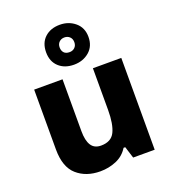

<svg xmlns="http://www.w3.org/2000/svg" viewBox="-152 -957 967 1081"><g transform="rotate(-20 332.0 -417.0)"><path d="M592 -550V0H463L441 -70H431Q405 -28 360 -9Q315 10 264 10Q179 10 124.5 -38Q70 -86 70 -192V-550H240V-239Q240 -183 258.5 -154Q277 -125 317 -125Q378 -125 400 -170Q422 -215 422 -300V-550ZM330 -605Q274 -605 239.5 -637Q205 -669 205 -724Q205 -780 239.5 -812Q274 -844 330 -844Q383 -844 421 -812Q459 -780 459 -725Q459 -669 421.5 -637Q384 -605 330 -605ZM330 -680Q349 -680 361.5 -692Q374 -704 374 -724Q374 -744 361.5 -756Q349 -768 330 -768Q311 -768 298.5 -756Q286 -744 286 -724Q286 -704 297 -692Q308 -680 330 -680Z"/></g></svg>

Font: Noto Sans Thaana ExtraBold
Style: Regular
Weight: 800
Designer: David Williams
Foundry: Google Inc.
Version: Version 3.001; ttfautohint (v1.8.4.7-5d5b)